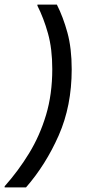

<svg xmlns="http://www.w3.org/2000/svg" viewBox="-27 -670 397 840"><path d="M221.7 -650Q249.2 -595.8 267.9 -527.5Q286.7 -459.2 286.7 -366.7Q286.7 -206.7 230 -77.9Q173.3 50.8 86.7 150H-6.7V145Q53.3 77.5 100.4 0.4Q147.5 -76.7 174.6 -167.5Q201.7 -258.3 201.7 -367.5Q201.7 -456.7 182.9 -523.8Q164.2 -590.8 136.7 -645V-650Z"/></svg>

Font: Familjen Grotesk GF
Style: Italic
Weight: 400
Designer: Anders Wikstroem, Jonas Baeckman, Matilda Gysing, Kristian Moeller
Foundry: Familjen STHML AB
Version: Version 2.000; Beta; Release 4; Build 6